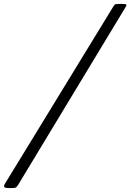

<svg xmlns="http://www.w3.org/2000/svg" viewBox="-81 -800 658 970"><path d="M517 -780H539.5Q554 -780 556.8 -776.8Q559.5 -773.5 554 -765L10.5 134Q4.5 143.5 -0.2 146.8Q-5 150 -20.5 150H-36.5Q-55 150 -59 144.8Q-63 139.5 -56.5 129L489 -763Q494.5 -772.5 498.2 -776.2Q502 -780 517 -780Z"/></svg>

Font: Besley
Style: Italic
Weight: 400
Italic angle: -13°
Designer: Owen Earl
Foundry: indestructible type*
Version: Version 4.000; ttfautohint (v1.8.4.7-5d5b)